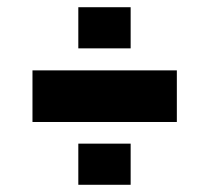

<svg xmlns="http://www.w3.org/2000/svg" viewBox="-20 -519 580 532"><path d="M70 -181V-324H470V-181ZM197 -7V-121H342V-7ZM197 -385V-499H342V-385Z"/></svg>

Font: Saira Thin Black
Style: Regular
Weight: 900
Version: Version 1.101